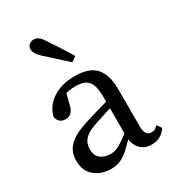

<svg xmlns="http://www.w3.org/2000/svg" viewBox="-186 -866 892 986"><g transform="rotate(-30 260.0 -373.5)"><path d="M181 14Q125 14 85.5 -18.5Q46 -51 46 -113Q46 -145 59.5 -171.5Q73 -198 108.5 -221Q144 -244 210 -263Q238 -272 264.5 -279.5Q291 -287 317.5 -294.5Q344 -302 371 -309V-272Q336 -261 302 -250Q268 -239 234 -228Q191 -214 170 -197.5Q149 -181 142.5 -163.5Q136 -146 136 -128Q136 -90 159 -72Q182 -54 217 -54Q237 -54 254 -60.5Q271 -67 294.5 -83.5Q318 -100 355 -129L367 -77H335Q308 -48 285.5 -28Q263 -8 238.5 3Q214 14 181 14ZM425 10Q383 10 357.5 -17.5Q332 -45 331 -94V-98V-324Q331 -372 321 -398.5Q311 -425 289 -435.5Q267 -446 233 -446Q213 -446 190.5 -442Q168 -438 141 -427L182 -462L160 -375Q154 -350 141 -337Q128 -324 107 -324Q85 -324 73 -335.5Q61 -347 58 -365Q72 -424 125.5 -458.5Q179 -493 257 -493Q310 -493 345 -476Q380 -459 398.5 -421Q417 -383 417 -320V-104Q417 -72 427 -58.5Q437 -45 455 -45Q468 -45 477 -50.5Q486 -56 494 -65L513 -38Q496 -13 474.5 -1.5Q453 10 425 10ZM311 -581 282 -560Q263 -578 242.5 -596Q222 -614 203 -632Q184 -650 163 -668Q143 -687 136 -699.5Q129 -712 129 -723Q129 -742 140.5 -751.5Q152 -761 168 -761Q182 -761 195 -752Q208 -743 222 -720Q238 -697 253 -673.5Q268 -650 282.5 -627.5Q297 -605 311 -581Z"/></g></svg>

Font: Source Serif 4 18pt
Style: Regular
Weight: 400
Designer: Frank Grießhammer
Foundry: Adobe Systems Incorporated
Version: Version 4.004;hotconv 1.0.116;makeotfexe 2.5.65601